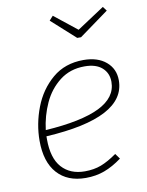

<svg xmlns="http://www.w3.org/2000/svg" viewBox="-86 -820 682 891"><g transform="rotate(-10 255.0 -374.0)"><path d="M99 -212V-198Q99 -109 138.5 -65Q178 -21 247 -21Q290 -21 324 -34Q358 -47 399 -76L417 -51Q375 -20 334.5 -5Q294 10 246 10Q160 10 112 -43.5Q64 -97 64 -197Q64 -276 93.5 -353Q123 -430 182.5 -480.5Q242 -531 329 -531Q396 -531 435.5 -497.5Q475 -464 475 -410Q475 -234 99 -212ZM101 -241Q271 -252 355.5 -293.5Q440 -335 440 -409Q440 -450 411.5 -475.5Q383 -501 329 -501Q261 -501 212 -463Q163 -425 136 -366Q109 -307 101 -241ZM476 -738 337 -637H319L207 -738L225 -758L332 -673L461 -758Z"/></g></svg>

Font: FiraGO UltraLight
Style: Italic
Weight: 200
Italic angle: -8°
Designer: bBox Type GmbH
Foundry: bBox Type GmbH
Version: Version 1.001